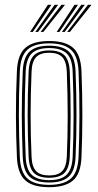

<svg xmlns="http://www.w3.org/2000/svg" viewBox="-20 -779 412 806"><path d="M186.5 6.8Q117 6.8 85.5 -22.4Q54 -51.5 51 -118.8Q47.2 -205.8 46.9 -293.9Q46.5 -382 51 -480.8Q54 -550.5 86.9 -578.6Q119.8 -606.8 186.5 -606.8Q254.5 -606.8 286.9 -578.1Q319.2 -549.5 322 -480.2Q329.5 -292 322 -118.8Q319 -48.8 285.9 -21Q252.8 6.8 186.5 6.8ZM186.5 -3Q248 -3 277.4 -29.2Q306.8 -55.5 309.8 -119.2Q313 -199.8 313.4 -289.8Q313.8 -379.8 309.8 -480Q307 -544.2 277.4 -570.6Q247.8 -597 186.5 -597Q124.5 -597 95.2 -570.4Q66 -543.8 63.2 -480Q59 -380.2 59.2 -293.2Q59.5 -206.2 63.2 -119.2Q66 -56.2 95.1 -29.6Q124.2 -3 186.5 -3ZM186.5 -12.8Q129.5 -12.8 103.8 -37.6Q78 -62.5 75.5 -119.8Q71.8 -208.8 71.5 -294.4Q71.2 -380 75.5 -479.5Q78 -538.2 104.5 -562.8Q131 -587.2 186.5 -587.2Q241 -587.2 267.9 -563.4Q294.8 -539.5 297.2 -479.5Q301 -386 301.1 -297.4Q301.2 -208.8 297.2 -120Q294.8 -61 268 -36.9Q241.2 -12.8 186.5 -12.8ZM186.5 -22.8Q237 -22.8 259.9 -45.5Q282.8 -68.2 285 -120.8Q288.8 -208 288.9 -293.2Q289 -378.5 285 -479Q283 -533.8 258.9 -555.5Q234.8 -577.2 186.5 -577.2Q136 -577.2 113.1 -554.4Q90.2 -531.5 87.8 -478.8Q83.8 -383.5 83.8 -298.8Q83.8 -214 87.8 -120Q90.2 -67 113.6 -44.9Q137 -22.8 186.5 -22.8ZM186.5 -32.8Q142.5 -32.8 122.4 -53.1Q102.2 -73.5 100.2 -120Q96.2 -211.5 96.1 -295.6Q96 -379.8 100.2 -478.5Q102.2 -527 122.9 -547.1Q143.5 -567.2 186.5 -567.2Q230.5 -567.2 250.6 -546.8Q270.8 -526.2 272.8 -478.2Q276.8 -376 276.5 -290.6Q276.2 -205.2 272.8 -121Q270.8 -73.2 250.4 -53Q230 -32.8 186.5 -32.8ZM186.5 -42.5Q224 -42.5 241.2 -60.8Q258.5 -79 260.5 -121.2Q264.2 -210 264.2 -292.8Q264.2 -375.5 260.5 -477.8Q258.8 -520.2 241.6 -538.9Q224.5 -557.5 186.5 -557.5Q148.8 -557.5 131.5 -539.1Q114.2 -520.8 112.5 -478.5Q108.5 -380 108.5 -296.5Q108.5 -213 112.5 -120.2Q114.2 -79.2 131.5 -60.9Q148.8 -42.5 186.5 -42.5ZM106.2 -645 181 -758.8H195.8L117.8 -645ZM128.2 -645 209.2 -758.8H224.2L139.8 -645ZM150.5 -645 237.8 -758.8H252.8L162 -645ZM218 -645 292.8 -758.8H307.5L229.5 -645ZM240 -645 321 -758.8H335.8L251.5 -645ZM262 -645 349.2 -758.8H364.2L273.5 -645Z"/></svg>

Font: Big Shoulders Inline Text Light
Style: Regular
Weight: 300
Designer: Patric King
Foundry: XO Type Co
Version: Version 1.000